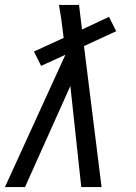

<svg xmlns="http://www.w3.org/2000/svg" viewBox="-30 -755 550 775"><path d="M-10 0 234 -534 136 -489 107 -547 227 -602 224 -625Q221 -653 217 -680.5Q213 -708 208 -735H289L300 -644L301 -636L410 -687L439 -629L309 -569L380 0H298L254 -408L71 0Z"/></svg>

Font: Iosevka Slab
Style: Italic
Weight: 400
Italic angle: -9°
Monospace: yes
Designer: Belleve Invis
Foundry: Belleve Invis
Version: Version 11.1.0; ttfautohint (v1.8.3)